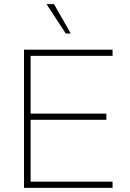

<svg xmlns="http://www.w3.org/2000/svg" viewBox="-20 -908 626 928"><path d="M524 0V-30H128V-329H494V-359H128V-638H524V-668H96V0ZM322 -746 241 -888H205L298 -746Z"/></svg>

Font: Gantari Thin
Style: Regular
Weight: 250
Designer: Anugrah Pasau
Foundry: Lafontype
Version: Version 1.000